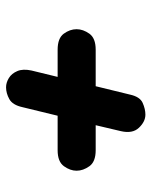

<svg xmlns="http://www.w3.org/2000/svg" viewBox="45 -631 488 618"><g transform="rotate(90 289.0 -322.0)"><path d="M261 -97.5Q246 -97.5 231.2 -106.5Q216.5 -115.5 208.8 -133.8Q201 -152 207 -179.5L227.5 -263.5H140Q103 -263.5 88.5 -283.2Q74 -303 74 -324.5Q74 -345.5 88.5 -365.8Q103 -386 140 -386H257.5L284.5 -496.5Q291.5 -528.5 311.2 -537.2Q331 -546 349 -546Q371.5 -546 391.2 -525.2Q411 -504.5 402 -466.5L383 -386H463.5Q500.5 -386 515 -365.8Q529.5 -345.5 529.5 -324.5Q529.5 -304 515 -283.8Q500.5 -263.5 463.5 -263.5H352.5L325 -150.5Q318 -118.5 299 -108Q280 -97.5 261 -97.5Z"/></g></svg>

Font: Edu VIC WA NT Hand Pre
Style: Regular
Weight: 400
Designer: Tina and Corey Anderson, Eben Sorkin, Mirko Velimirovic
Foundry: Google for Education
Version: Version 1.000